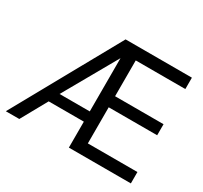

<svg xmlns="http://www.w3.org/2000/svg" viewBox="-137 -849 1098 1038"><g transform="rotate(30 412.0 -330.0)"><path d="M371.5 -660H785.5V-589H476V-365.5H778.5V-296.5H476V-71H785.5V0H398.5V-162H179L89 0H5ZM210 -226H398.5V-558.5Z"/></g></svg>

Font: League Spartan
Style: Regular
Weight: 350
Foundry: The League of Moveable Type
Version: Version 2.002